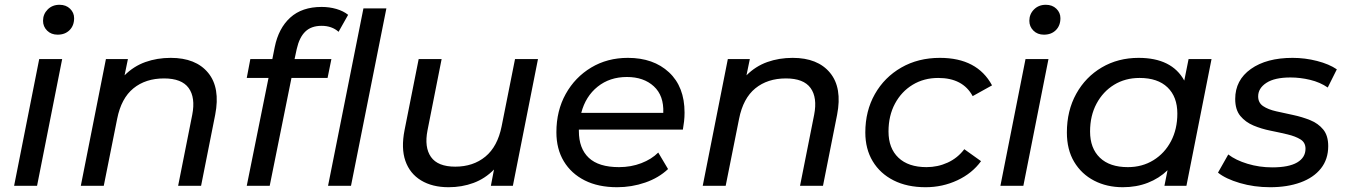

<svg xmlns="http://www.w3.org/2000/svg" viewBox="-20 -777 5627 803"><path d="M39 0 144 -530H240L135 0ZM221 -632Q194 -632 177 -649Q160 -666 160 -690Q160 -718 179.5 -737.5Q199 -757 229 -757Q256 -757 273 -740.5Q290 -724 290 -701Q290 -670 271 -651Q252 -632 221 -632Z M694 -535Q799 -535 850.5 -472.5Q902 -410 880 -297L821 0H725L784 -297Q798 -369 769 -409Q740 -449 666 -449Q589 -449 538 -407.5Q487 -366 470 -280L414 0H318L423 -530H515L501 -462Q539 -500 588 -517.5Q637 -535 694 -535Z M1012 0 1103 -451H1012L1027 -530H1119L1129 -580Q1145 -659 1194 -703.5Q1243 -748 1325 -748Q1358 -748 1387 -739.5Q1416 -731 1436 -715L1396 -644Q1368 -669 1325 -669Q1282 -669 1257 -645Q1232 -621 1221 -572L1212 -530H1366L1350 -451H1199L1108 0ZM1352 0 1500 -742H1596L1448 0Z M1856 6Q1788 6 1741 -22.5Q1694 -51 1675.5 -104Q1657 -157 1672 -233L1731 -530H1827L1768 -232Q1754 -161 1782.5 -120.5Q1811 -80 1884 -80Q1959 -80 2010 -122Q2061 -164 2078 -249L2134 -530H2230L2125 0H2033L2046 -68Q2009 -30 1960.5 -12Q1912 6 1856 6Z M2561 6Q2482 6 2425.5 -22.5Q2369 -51 2338 -102.5Q2307 -154 2307 -224Q2307 -314 2346 -384Q2385 -454 2452.5 -494.5Q2520 -535 2606 -535Q2713 -535 2778 -474.5Q2843 -414 2843 -306Q2843 -287 2841 -269.5Q2839 -252 2836 -235H2401Q2401 -232 2401 -229Q2401 -156 2442.5 -117Q2484 -78 2569 -78Q2619 -78 2662 -94.5Q2705 -111 2733 -139L2774 -70Q2735 -33 2678.5 -13.5Q2622 6 2561 6ZM2411 -305H2754Q2757 -377 2714.5 -416Q2672 -455 2602 -455Q2530 -455 2479.5 -414.5Q2429 -374 2411 -305Z M3295 -535Q3400 -535 3451.5 -472.5Q3503 -410 3481 -297L3422 0H3326L3385 -297Q3399 -369 3370 -409Q3341 -449 3267 -449Q3190 -449 3139 -407.5Q3088 -366 3071 -280L3015 0H2919L3024 -530H3116L3102 -462Q3140 -500 3189 -517.5Q3238 -535 3295 -535Z M3851 6Q3774 6 3717.5 -22.5Q3661 -51 3630 -102.5Q3599 -154 3599 -223Q3599 -313 3639 -383.5Q3679 -454 3749.5 -494.5Q3820 -535 3911 -535Q4067 -535 4129 -420L4048 -375Q4007 -451 3904 -451Q3844 -451 3797 -422.5Q3750 -394 3723 -343.5Q3696 -293 3696 -227Q3696 -157 3737.5 -117.5Q3779 -78 3855 -78Q3902 -78 3943.5 -97Q3985 -116 4013 -153L4083 -103Q4046 -52 3984 -23Q3922 6 3851 6Z M4164 0 4269 -530H4365L4260 0ZM4346 -632Q4319 -632 4302 -649Q4285 -666 4285 -690Q4285 -718 4304.5 -737.5Q4324 -757 4354 -757Q4381 -757 4398 -740.5Q4415 -724 4415 -701Q4415 -670 4396 -651Q4377 -632 4346 -632Z M4676 6Q4609 6 4556 -21.5Q4503 -49 4472.5 -100Q4442 -151 4442 -223Q4442 -314 4481 -384.5Q4520 -455 4588 -495Q4656 -535 4742 -535Q4881 -535 4933 -440L4951 -530H5047L4942 0H4850L4863 -65Q4828 -31 4780.5 -12.5Q4733 6 4676 6ZM4697 -78Q4757 -78 4804 -107Q4851 -136 4877.5 -186.5Q4904 -237 4904 -302Q4904 -372 4863 -411.5Q4822 -451 4746 -451Q4686 -451 4639.5 -422.5Q4593 -394 4566 -343.5Q4539 -293 4539 -227Q4539 -157 4580 -117.5Q4621 -78 4697 -78Z M5292 6Q5225 6 5165.5 -11.5Q5106 -29 5074 -55L5117 -131Q5148 -107 5197.5 -92Q5247 -77 5301 -77Q5370 -77 5405 -97.5Q5440 -118 5440 -155Q5440 -181 5419 -194Q5398 -207 5364.5 -215Q5331 -223 5293.5 -230.5Q5256 -238 5222.5 -252Q5189 -266 5167.5 -292Q5146 -318 5146 -363Q5146 -442 5211.5 -488.5Q5277 -535 5386 -535Q5438 -535 5488.5 -522Q5539 -509 5571 -487L5533 -411Q5501 -433 5459.5 -443Q5418 -453 5377 -453Q5311 -453 5276.5 -430.5Q5242 -408 5242 -374Q5242 -347 5263 -333Q5284 -319 5317.5 -311.5Q5351 -304 5388.5 -296Q5426 -288 5459.5 -274.5Q5493 -261 5514 -235.5Q5535 -210 5535 -166Q5535 -111 5504.5 -72.5Q5474 -34 5419 -14Q5364 6 5292 6Z"/></svg>

Font: Montserrat Medium
Style: Italic
Weight: 500
Italic angle: -11.3°
Designer: Julieta Ulanovsky
Foundry: Julieta Ulanovsky
Version: Version 9.000; ttfautohint (v1.8.4.7-5d5b)